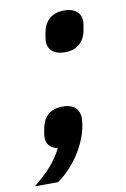

<svg xmlns="http://www.w3.org/2000/svg" viewBox="-109 -581 505 771"><g transform="rotate(-10 143.5 -195.5)"><path d="M183 -367C235 -367 262 -398 270 -436C273 -450 276 -468 276 -478C276 -507 256 -533 207 -533C155 -533 128 -502 120 -464C117 -450 114 -432 114 -422C114 -393 134 -367 183 -367ZM135 -154C83 -154 57 -126 48 -85C45 -71 42 -54 42 -44C42 -20 55 1 87 7C62 58 24 99 -30 142H64C137 91 184 10 198 -55C201 -69 203 -85 203 -95C203 -127 185 -154 135 -154Z"/></g></svg>

Font: Braiins Sans SemiBold
Style: Italic
Weight: 600
Italic angle: -11.31°
Designer: Mike Abbink, Paul van der Laan, Pieter van Rosmalen, Jiri Chlebus, Lubos Buracinsky
Foundry: Bold Monday, Sudetype
Version: Version 1.000;hotconv 1.0.109;makeotfexe 2.5.65596